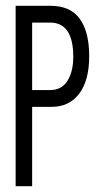

<svg xmlns="http://www.w3.org/2000/svg" viewBox="-20 -643 353 663"><path d="M34 0V-623H154Q223 -623 255.5 -578Q288 -533 288 -449Q288 -365 253.5 -319.5Q219 -274 158 -274H91V0ZM91 -332H153Q193 -332 213 -364Q233 -396 233 -447Q233 -565 153 -565H91Z"/></svg>

Font: Inconsolata ExtraCondensed Thin
Style: Regular
Weight: 100
Width: 2
Monospace: yes
Designer: Raph Levien, Cyreal, Brenton Simpson
Foundry: Raph Levien, Cyreal, Google
Version: Version 3.100; ttfautohint (v1.8.4.7-5d5b)